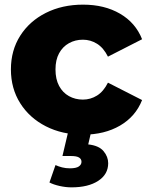

<svg xmlns="http://www.w3.org/2000/svg" viewBox="-20 -571 643 827"><path d="M338 9Q248 9 177.5 -27Q107 -63 67 -126.5Q27 -190 27 -272Q27 -354 67 -417Q107 -480 177.5 -515.5Q248 -551 338 -551Q430 -551 497 -512Q564 -473 592 -402L445 -327Q426 -365 398 -382.5Q370 -400 337 -400Q304 -400 277 -385Q250 -370 234.5 -341.5Q219 -313 219 -272Q219 -230 234.5 -201Q250 -172 277 -157Q304 -142 337 -142Q370 -142 398 -159.5Q426 -177 445 -215L592 -140Q564 -69 497 -30Q430 9 338 9ZM288 236Q263 236 236.5 230Q210 224 193 215L219 140Q232 146 247.5 150Q263 154 281 154Q308 154 319.5 146Q331 138 331 126Q331 114 320.5 107.5Q310 101 286 101H249L275 -9H374L360 51Q406 56 426 80Q446 104 446 132Q446 180 403 208Q360 236 288 236Z"/></svg>

Font: Montserrat Thin ExtraBold
Style: Regular
Weight: 800
Version: Version 9.000